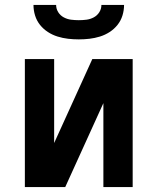

<svg xmlns="http://www.w3.org/2000/svg" viewBox="-20 -760 640 780"><path d="M81 0V-520H200V-179L355 -520H519V0H400V-341L245 0ZM300 -600Q278 -600 256.5 -602.5Q235 -605 214 -611.5Q193 -618 174.5 -630Q156 -642 142.5 -659Q129 -676 122.5 -697Q116 -718 116 -740H208Q208 -724 216.5 -710.5Q225 -697 239 -689.5Q253 -682 268.5 -680Q284 -678 300 -678Q316 -678 331.5 -680Q347 -682 361 -689.5Q375 -697 383.5 -710.5Q392 -724 392 -740H484Q484 -718 477.5 -697Q471 -676 457.5 -659Q444 -642 425.5 -630Q407 -618 386 -611.5Q365 -605 343.5 -602.5Q322 -600 300 -600Z"/></svg>

Font: Iosevka Book
Style: Bold
Weight: 700
Designer: Belleve Invis
Foundry: Belleve Invis
Version: Version 28.0.7; ttfautohint (v1.8.3)